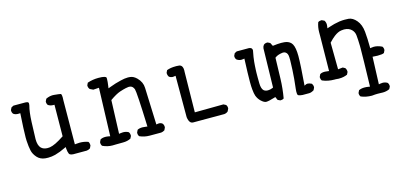

<svg xmlns="http://www.w3.org/2000/svg" viewBox="-56 -790 2612 1249"><g transform="rotate(-15 1250.0 -166.0)"><path d="M71.8 -360.8Q74.7 -360.8 86.9 -361.3Q79.6 -246.6 79.6 -199.2Q79.6 -186 80.1 -177.2Q82.5 -136.7 88.4 -110.4Q93.8 -85 114.7 -61.5Q134.8 -39.1 168 -35.6Q177.7 -34.7 187.5 -34.7Q212.4 -34.7 236.3 -41Q271.5 -50.8 303.7 -66.9L314.9 -72.3L315.9 -60.1Q317.9 -37.6 323.7 -25.4Q328.6 -15.6 351.1 -14.2H441.9Q454.1 -15.6 465.3 -22.9L473.1 -39.6Q473.6 -41.5 473.6 -43.5Q473.6 -57.1 466.8 -66.4Q440.4 -76.2 410.6 -76.2Q398.9 -76.2 386.7 -74.7L377.4 -73.7L379.4 -370.6Q380.9 -392.1 379.2 -401.6Q377.4 -411.1 375 -413.6Q362.3 -416.5 330.1 -419.4Q325.7 -419.9 321.3 -419.9Q297.9 -419.9 274.9 -408.7L267.1 -393.1Q266.6 -391.1 266.6 -389.6Q266.6 -376 273.9 -366.7Q289.1 -356.9 307.6 -356.9H315.9L314 -145Q280.3 -122.6 256.8 -111.3Q233.4 -100.1 215.8 -97.2Q207.5 -96.2 199.7 -96.2Q173.3 -96.2 157.2 -111.8Q139.2 -130.4 139.2 -172.4Q139.2 -196.3 143.1 -287.6Q146 -356 156.7 -394Q158.2 -400.9 158.2 -405.8Q158.2 -412.1 155.8 -415Q150.4 -420.4 136.7 -420.4Q135.7 -420.4 134.8 -420.4H56.6L41.5 -412.6L33.7 -397Q33.2 -395 33.2 -393.6Q33.2 -379.4 41 -370.1Q53.7 -360.8 71.8 -360.8Z M971.7 -31.7Q971.7 -46.4 963.9 -55.7Q954.1 -64 940.9 -64Q936.5 -64 932.1 -63L922.9 -61.5Q914.6 -272 913.6 -310.5Q912.6 -349.6 881.8 -380.4Q860.8 -401.4 837.9 -403.8Q831.1 -404.8 823.7 -404.8Q801.3 -404.8 773.9 -397.9Q736.8 -389.6 696.3 -374L683.1 -369.1L685.1 -382.8Q689.5 -413.1 689.5 -430.2Q689.5 -435.5 689.2 -438.2Q689 -440.9 687.5 -442.4Q684.6 -445.3 675.3 -448.2Q662.6 -451.7 636.7 -451.7Q598.1 -451.7 562.5 -439.5L555.2 -424.3Q554.7 -422.9 554.7 -421.4Q554.7 -407.2 564 -396.5L585.4 -386.2L624 -388.7L613.3 -64.9L604 -66.9Q591.8 -69.3 581.1 -69.3Q561.5 -69.3 547.4 -61.5L539.6 -45.4Q539.1 -43.5 539.1 -41.5Q539.1 -27.3 546.4 -18.6Q579.1 -3.4 612.3 -3.4Q614.3 -3.4 634.3 -3.9Q654.3 -4.4 683.8 -4.4Q713.4 -4.4 735.8 -16.1L743.7 -31.7Q744.1 -33.7 744.1 -37.8Q744.1 -42 742.4 -47.9Q740.7 -53.7 736.8 -59.1Q720.7 -68.4 700.2 -68.4Q691.9 -68.4 683.1 -66.9L672.9 -65.4L681.2 -290.5Q702.6 -305.7 719.7 -315.2Q736.8 -324.7 750 -329.3Q763.2 -334 772.9 -336.4Q792 -341.8 808.1 -343.8Q811 -344.2 814 -344.2Q834 -344.2 843.3 -327.6Q845.7 -324.2 847.7 -318.8Q855 -297.4 863.3 -63.5L853.5 -64.9Q840.8 -66.9 830.6 -66.9Q809.1 -66.9 796.4 -59.6L788.6 -43.5Q788.1 -41.5 788.1 -39.6Q788.1 -25.4 795.4 -16.6Q826.2 -2.4 862.3 -2.4H939.9Q952.1 -3.9 963.4 -11.2L971.2 -27.8Q971.7 -29.8 971.7 -31.7Z M1158.2 -12.2H1367.7Q1381.8 -13.7 1392.6 -22.9L1400.9 -40Q1401.4 -42 1401.4 -43.9Q1401.4 -57.6 1394 -66.4L1377.9 -74.7L1185.1 -72.8L1189 -345.2Q1189.5 -350.1 1189.5 -355Q1189.5 -384.3 1171.9 -391.6Q1169.4 -392.6 1166.5 -393.1Q1153.3 -394.5 1146 -394.5Q1124 -394.5 1109.4 -392.1Q1094.7 -389.6 1082 -384.8L1074.7 -369.6Q1074.2 -367.7 1074.2 -366.2Q1074.2 -351.6 1082 -340.8Q1093.3 -332.5 1106.9 -332.5Q1111.3 -332.5 1115.7 -333.5L1125.5 -335V-56.2Q1128.9 -30.3 1139.6 -19.5Q1147 -12.2 1158.2 -12.2Z M1833 -299.3Q1836.4 -299.8 1838.1 -299.8Q1839.8 -299.8 1840.8 -299.8Q1841.8 -299.8 1843.5 -299.6Q1845.2 -299.3 1846.9 -299.1Q1848.6 -298.8 1850.1 -298.3Q1851.6 -297.9 1853 -297.1Q1854.5 -296.4 1856 -295.4Q1870.6 -286.6 1871.6 -261.2Q1872.1 -250 1872.1 -241.2Q1872.1 -232.4 1871.6 -224.6Q1871.1 -181.6 1865.7 -115.7Q1862.8 -80.1 1858.9 -51.3Q1857.4 -38.6 1857.4 -33.2Q1857.4 -14.6 1859.9 -10.3Q1863.3 -4.9 1877 -2.4Q1883.8 -1 1891.6 -0.5H1936Q1949.7 -0.5 1968.3 -11.7L1976.1 -27.8Q1976.6 -29.8 1976.6 -33.7Q1976.6 -37.6 1974.9 -43.5Q1973.1 -49.3 1969.2 -55.2Q1952.6 -63.5 1941.4 -63.5Q1936 -63.5 1932.1 -62L1919.4 -55.7Q1930.7 -195.8 1930.7 -252.9Q1930.7 -268.6 1929.7 -278.8Q1926.3 -326.7 1908.7 -344.2Q1892.6 -360.4 1865.2 -362.8Q1855.5 -363.8 1844.2 -363.8Q1821.3 -363.8 1787.1 -359.4L1775.9 -381.3L1760.3 -389.2Q1758.3 -389.6 1754.4 -389.6Q1750.5 -389.6 1744.6 -387.9Q1738.8 -386.2 1733.4 -381.8Q1725.6 -372.6 1724.1 -359.9L1718.3 -97.2L1713.4 -94.7Q1696.8 -87.9 1682.1 -87.9Q1663.6 -87.9 1653.3 -97.7Q1640.1 -111.3 1639.2 -145.5Q1638.7 -165.5 1638.7 -184.8Q1638.7 -204.1 1638.9 -217Q1639.2 -230 1639.6 -237.1Q1640.1 -244.1 1640.4 -251Q1640.6 -257.8 1641.1 -264.2Q1642.1 -277.8 1643.1 -290Q1646 -320.8 1653.3 -356Q1654.8 -360.8 1654.8 -365.2Q1654.8 -374 1649.9 -378.9Q1645 -383.8 1634.3 -385.3H1550.8L1535.6 -377.4L1527.8 -361.8Q1527.3 -359.9 1527.3 -358.4Q1527.3 -344.2 1535.2 -335.4Q1549.8 -324.7 1567.4 -324.7Q1572.3 -324.7 1577.1 -325.7L1586.9 -327.1Q1582.5 -223.1 1582.5 -172.9Q1582.5 -138.7 1584.5 -121.1Q1587.4 -90.3 1592.8 -75.7Q1601.1 -53.7 1617.7 -37.6Q1637.7 -18.6 1652.3 -18.6Q1668.5 -18.6 1709.5 -31.2L1716.3 -33.7L1726.1 -11.7L1741.7 -4.4Q1743.7 -3.9 1745.1 -3.9Q1757.8 -3.9 1766.6 -10.3Q1777.8 -73.7 1779.8 -139.6L1783.7 -280.3L1787.1 -282.7Q1802.2 -294.9 1833 -299.3Z M2101.1 -366.7V-338.9Q2101.1 -280.3 2098.1 -106.4Q2078.6 -109.4 2070.8 -109.4Q2063 -109.4 2058.1 -108.9Q2045.9 -107.4 2037.6 -102.1L2029.8 -85.4Q2029.3 -83.5 2029.3 -81.1Q2029.3 -78.6 2030.3 -74.7Q2031.2 -66.4 2036.6 -59.6Q2073.2 -43.5 2117.7 -43.5Q2122.1 -43.5 2127.4 -43.5Q2139.2 -42 2146 -42Q2166.5 -42 2179.9 -45.2Q2193.4 -48.3 2204.6 -53.2L2212.4 -68.8Q2212.9 -70.8 2212.9 -72.3Q2212.9 -86.4 2205.1 -97.2L2189.9 -105.5L2157.7 -102.1L2155.8 -281.7Q2176.8 -304.7 2194.3 -317.9Q2219.7 -337.4 2242.2 -340.8Q2252.4 -342.3 2258.1 -342.3Q2263.7 -342.3 2265.6 -342.3Q2294.4 -341.3 2312.5 -323.2Q2328.1 -307.6 2330.6 -284.2Q2333.5 -257.3 2334.5 -211.9Q2334.5 -205.6 2334.5 -195.8Q2334.5 -135.7 2329.1 60.5L2319.8 59.1Q2305.7 56.6 2293 56.6Q2270.5 56.6 2254.4 64.5L2246.6 80.6Q2246.1 82.5 2246.1 84Q2246.1 97.7 2253.4 106.4Q2286.6 120.6 2326.7 120.6Q2347.7 118.2 2364.3 118.2Q2380.9 118.2 2388.4 118.7Q2396 119.1 2399.9 119.1Q2424.8 119.1 2445.8 108.9L2453.6 93.3Q2454.1 91.3 2454.1 89.8Q2454.1 76.2 2446.8 66.9Q2432.1 57.6 2414.1 57.6Q2406.7 57.6 2398.9 59.1L2388.7 61L2395.5 -123Q2420.4 -121.1 2429.2 -121.1Q2446.3 -121.1 2456.8 -122.6Q2467.3 -124 2473.1 -127.4L2481 -144Q2481.4 -146 2481.4 -147.5Q2481.4 -161.1 2474.1 -169.9Q2445.3 -183.6 2419.9 -183.6Q2412.1 -183.6 2404.8 -182.1L2395 -180.7V-190.4Q2395 -242.7 2390.4 -292Q2385.7 -341.3 2360.8 -370.6Q2336.4 -399.4 2308.6 -401.9Q2297.4 -402.8 2281.7 -402.8Q2266.1 -402.8 2247.1 -400.4Q2210.9 -395 2172.9 -381.8L2159.7 -377.4L2161.6 -390.6Q2162.6 -396.5 2162.6 -401.4Q2162.6 -417.5 2154.3 -430.2L2138.2 -438Q2136.2 -438.5 2134.8 -438.5Q2121.6 -438.5 2112.3 -431.6Q2101.1 -400.9 2101.1 -366.7Z"/></g></svg>

Font: NaikaiFont
Style: Light
Weight: 300
Version: Version 1.89